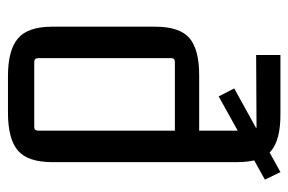

<svg xmlns="http://www.w3.org/2000/svg" viewBox="-141 -576 724 482"><g transform="rotate(90 221.0 -335.0)"><path d="M263 7H171Q106 7 76.5 -18Q47 -43 47 -104V-362Q47 -424 75.5 -448.5Q104 -473 169 -473H317L308 -466V-607Q308 -617 298 -617L118 -616V-677H268Q331 -677 359 -653.5Q387 -630 387 -568V-104Q387 -43 358 -18Q329 7 263 7ZM126 -69Q126 -59 135 -59H299Q308 -59 308 -69V-422L319 -412H135Q126 -412 126 -403ZM431 -638 222 -522 202 -561 412 -677Z"/></g></svg>

Font: Gemunu Libre ExtraLight
Style: Regular
Weight: 400
Version: Version 1.100